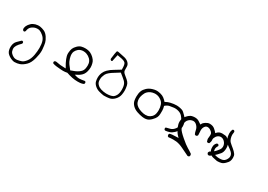

<svg xmlns="http://www.w3.org/2000/svg" viewBox="4 -1135 2992 2143"><g transform="rotate(30 1500.0 -63.5)"><path d="M113.3 26.4Q106.4 26.4 102.1 31.2L99.6 33.7Q53.7 75.7 44.7 94Q35.6 112.3 33.2 132.8Q31.7 144 31.7 153.6Q31.7 163.1 32.7 170.9Q34.7 189 41.5 206.1Q48.3 223.1 65.2 237.3Q82 251.5 103 261.7Q124 272 147.9 275.9Q150.9 275.9 153.3 275.9Q188 275.9 218.8 265.1Q252 253.4 287.6 219.2Q322.8 185.5 340.3 116.7Q355.5 60.5 355.5 16.6Q355.5 6.3 354.5 -3.4Q350.1 -54.7 343.3 -83Q336.9 -110.4 313.5 -146Q290 -180.7 261.2 -193.6Q232.4 -206.5 204.6 -210.4Q196.3 -211.4 189.5 -211.4Q182.6 -211.4 175.8 -210.9Q162.1 -210 146.5 -205.6Q116.2 -196.8 97.2 -178.7Q73.7 -156.2 64 -135.3Q58.1 -122.6 55.7 -107.9Q54.7 -103.5 54.7 -99.6Q54.7 -87.9 61.5 -79.1L71.3 -73.7Q71.8 -73.7 72.3 -73.7Q80.6 -73.7 85.9 -78.1L91.3 -88.4Q96.2 -128.4 120.1 -147.7Q144 -167 172.4 -172.9Q183.6 -174.8 194.3 -174.8Q210 -174.8 223.1 -169.9Q245.1 -161.6 270 -139.6Q295.4 -117.7 306.2 -86.4Q317.9 -51.8 317.9 0Q317.9 43 309.1 93.3Q298.8 149.4 272.9 183.1Q246.6 217.3 223.4 226.1Q200.2 234.9 171.4 239.3Q163.1 240.7 154.8 240.7Q134.8 240.7 119.1 231.9Q97.7 220.7 84 204.6Q70.3 188.5 67.4 161.1Q66.9 157.7 66.9 153.8Q66.9 130.4 80.6 108.9Q96.7 83.5 123 59.1L129.4 47.9Q129.4 47.4 129.4 46.9Q129.4 38.1 125 31.2L115.2 26.9Q114.3 26.4 113.3 26.4Z M941.4 65.4Q894 74.2 871.1 74.2Q848.1 74.2 824.7 66.4L808.6 61L823.7 53.2Q840.3 44.4 855 35.4Q869.6 26.4 883.8 12Q897.9 -2.4 906.7 -22.7Q915.5 -43 919.4 -70.8Q921.4 -85 921.4 -97.9Q921.4 -110.8 919.4 -123Q915.5 -147.5 908.2 -165.5Q900.9 -184.1 877.9 -207Q856.9 -227.5 832.5 -239.3Q802.7 -252.9 763.7 -252.9Q740.2 -252.9 718.3 -247.6Q691.4 -241.2 667.7 -217.3Q644 -193.4 635.3 -172.4Q626.5 -151.4 624 -116.2Q623.5 -111.8 623.5 -107.4Q623.5 -76.2 638.2 -41Q654.8 0.5 679.2 40L686 51.3H672.9Q612.8 51.3 561 39.6Q557.6 39.1 554.4 39.1Q551.3 39.1 548.3 39.6Q542.5 40.5 537.1 43.9L531.7 54.7Q531.7 55.2 531.7 56.2Q531.7 64.9 536.1 71.3Q559.6 81.1 587.9 83.5Q647.9 89.8 672.4 89.8Q700.2 89.8 726.1 84Q804.7 112.3 873 112.3Q889.6 112.3 907.7 110.8Q930.2 108.4 950.2 99.1L954.6 88.9Q955.1 86.9 955.1 84Q955.1 76.2 951.2 70.3ZM662.1 -118.7Q662.1 -139.6 669.4 -155.3Q680.7 -178.2 699.7 -194.1Q718.8 -210 747.6 -213.9Q755.4 -214.8 762.2 -214.8Q783.7 -214.8 803.7 -207.5Q831.1 -197.8 853.5 -175.8Q876 -152.8 880.4 -122.6Q882.3 -109.9 882.3 -95.2Q882.3 -80.6 879.4 -65.4Q874 -34.7 856.2 -16.8Q838.4 1 819.8 11.2Q800.3 22.5 781.7 29.3L739.7 44.9L736.8 41Q694.8 -8.8 681.9 -37.6Q668.9 -66.4 663.6 -98.6Q662.1 -108.9 662.1 -118.7Z M1234.9 -253.9V-250Q1197.3 -225.1 1161.6 -205.1Q1121.6 -182.6 1093.3 -154.3Q1070.3 -131.3 1059.6 -106Q1045.4 -73.7 1045.4 -38.1Q1045.4 -15.1 1050.8 7.3Q1056.6 33.2 1081.8 55.9Q1106.9 78.6 1137.7 87.4Q1168.5 96.2 1199.7 101.1Q1205.1 101.1 1214.4 101.1Q1243.2 101.1 1273.9 96.2Q1308.1 90.8 1338.1 59.8Q1368.2 28.8 1375 -10.7Q1379.9 -37.1 1379.9 -62.5Q1379.9 -75.7 1378.4 -88.9Q1374.5 -127 1365.7 -145.5Q1356.4 -164.6 1335.9 -182.6Q1315.4 -200.7 1293.5 -218.3Q1268.1 -238.8 1267.6 -260.7Q1267.1 -279.3 1266.6 -309.1Q1266.1 -335.4 1242.7 -357.4Q1218.3 -379.9 1179.7 -386.5Q1141.1 -393.1 1110.8 -400.9Q1102.5 -403.3 1096.2 -403.3Q1086.4 -403.3 1083.5 -395.5Q1077.6 -378.4 1067.9 -294.9Q1068.8 -287.6 1073.2 -282.2L1082 -276.9Q1082.5 -276.9 1084 -276.9Q1085.4 -276.9 1087.4 -276.9Q1091.8 -277.8 1094.7 -280.3L1113.3 -366.7Q1147 -360.8 1174.8 -355.2Q1202.6 -349.6 1218.3 -335.4Q1231 -324.2 1233.9 -285.2Q1234.9 -271.5 1234.9 -253.9ZM1220.7 68.4Q1216.3 68.4 1209.5 67.9Q1194.8 67.4 1179.7 64.9Q1141.6 58.1 1120.6 45.4Q1106.4 37.1 1095.2 23.9Q1078.6 4.9 1077.6 -22.9Q1077.6 -27.8 1077.6 -32.2Q1077.6 -52.7 1081.8 -67.6Q1085.9 -82.5 1094.7 -102.1Q1104.5 -122.6 1128.2 -141.8Q1151.9 -161.1 1180.9 -178Q1210 -194.8 1241.7 -216.3Q1290 -178.2 1312.5 -157.2Q1336.9 -134.8 1343.3 -100.6Q1347.2 -78.6 1347.2 -56.6Q1347.2 -7.3 1330.1 21.5Q1316.9 43.5 1302.7 52.2H1302.2Q1272 68.4 1220.7 68.4Z M2141.1 -41Q2141.1 -62 2134.3 -86.4Q2126 -118.7 2092.3 -154.8Q2058.6 -190.9 2039.6 -197.8Q2019.5 -204.6 1996.1 -208.5Q1981.4 -210.9 1968.3 -210.9Q1930.2 -210.9 1887.7 -200.7Q1859.9 -194.3 1832.5 -179.2L1827.6 -176.3Q1817.9 -187.5 1812 -193.4Q1788.1 -216.8 1766.6 -226.1Q1739.3 -237.8 1707 -241.2Q1700.7 -241.7 1695.1 -241.7Q1689.5 -241.7 1681.9 -241.5Q1674.3 -241.2 1662.4 -238.8Q1650.4 -236.3 1637.7 -232.4Q1599.6 -220.2 1574 -196.3Q1548.3 -172.4 1538.1 -147Q1525.4 -115.2 1525.4 -72.3Q1525.4 -48.3 1529.3 -23.9Q1534.7 9.3 1562.5 37.1Q1587.4 61.5 1624.8 74.5Q1662.1 87.4 1696.8 92.3Q1710 94.2 1722.2 94.2Q1740.7 94.2 1756.8 89.8Q1782.2 82.5 1808.3 56.2Q1834.5 29.8 1843.8 9.3Q1853 -11.2 1854 -35.2Q1854.5 -51.3 1854.5 -63Q1854.5 -74.7 1854.5 -82.5Q1854 -104.5 1846.7 -130.9L1845.2 -135.3L1848.6 -138.2Q1872.6 -159.2 1897.5 -164.6Q1920.9 -169.4 1950.7 -172.9Q1959.5 -173.8 1967.8 -173.8Q1990.2 -173.8 2013.2 -166.5Q2044.4 -156.7 2063 -134.8Q2081.5 -113.3 2090.3 -93.8Q2099.1 -74.2 2103 -43.9Q2103.5 -38.6 2103.5 -33.7Q2103.5 -2 2075.7 25.4Q2056.6 44.9 2032.5 51.3Q2008.3 57.6 1982.4 64L1978 73.2Q1978 73.7 1978 74.7Q1978 84.5 1982.9 91.8Q1988.8 96.2 1996.1 97.2Q2023.9 94.2 2048.6 85.9Q2073.2 77.6 2097.2 54.7Q2121.1 31.7 2129.2 15.9Q2137.2 0 2140.1 -27.3Q2141.1 -33.7 2141.1 -41ZM1746.6 52.2Q1728.5 55.7 1714.1 55.7Q1699.7 55.7 1687.5 53.2Q1621.1 40 1588.9 7.8Q1576.2 -4.9 1570.3 -20.5Q1562 -42.5 1562 -64.7Q1562 -86.9 1572.3 -116.7Q1583.5 -148.9 1601.6 -167Q1615.2 -181.2 1635.7 -190.9Q1656.2 -200.7 1683.1 -203.1Q1689.5 -203.6 1696.3 -203.6Q1738.8 -203.6 1776.4 -173.3Q1798.3 -155.8 1807.1 -129.9Q1817.9 -98.6 1817.9 -63.5Q1817.9 -41.5 1813.5 -20.5Q1807.6 7.3 1788.6 26.4Q1769.5 45.4 1747.1 51.8Z M2063 143.1Q2096.7 138.7 2120.8 138.7Q2145 138.7 2162.6 140.6Q2205.1 146 2254.2 170.2Q2303.2 194.3 2351.6 217.3Q2352.1 217.3 2353 217.3Q2363.8 217.3 2371.1 211.9L2376.5 200.2Q2376.5 199.2 2376.5 198.2Q2376.5 186 2371.6 178.2Q2342.3 157.2 2310.5 139.2Q2278.8 121.1 2217.3 68.4Q2155.3 15.1 2142.6 -11.7Q2132.8 -33.2 2132.8 -60.1Q2132.8 -105.5 2158.2 -129.4Q2179.2 -149.4 2207 -152.8Q2210.9 -153.3 2214.4 -153.3Q2238.8 -153.3 2259.8 -131.8Q2282.2 -108.9 2287.6 -79.6Q2292 -54.2 2302.2 -31.7L2313.5 -25.9Q2314 -25.9 2317.1 -25.9Q2320.3 -25.9 2324.7 -27.1Q2329.1 -28.3 2333 -31.2L2339.4 -43.5Q2338.4 -67.9 2337.2 -84Q2335.9 -100.1 2335.9 -104Q2335.9 -133.3 2350.6 -154.3Q2364.3 -174.3 2386 -174.3Q2407.7 -174.3 2429.2 -158.2Q2451.2 -142.1 2454.6 -124.5Q2455.6 -118.2 2455.6 -107.2Q2455.6 -96.2 2453.9 -84.2Q2452.1 -72.3 2452.1 -69.1Q2452.1 -65.9 2452.1 -62.7Q2452.1 -59.6 2453.1 -53.2Q2455.1 -41 2460.4 -28.8L2471.7 -22.9Q2472.2 -22.9 2473.1 -22.9Q2483.9 -22.9 2491.2 -28.3Q2501 -50.8 2501 -66.4Q2501 -69.8 2500.5 -73.2Q2500 -76.7 2500 -80.6Q2500 -100.6 2515.1 -122.1Q2532.7 -147.5 2561 -151.9Q2565.4 -152.3 2569.8 -152.3Q2594.7 -152.3 2616.7 -130.9Q2643.1 -104.5 2643.1 -68.8Q2643.1 -47.4 2630.9 -30.3Q2612.3 -4.9 2597.9 9.8Q2583.5 24.4 2567.9 34.2Q2552.2 43.9 2536.6 54.2Q2531.2 61.5 2528.8 69.8Q2531.2 80.6 2536.1 88.4L2547.9 94.2Q2549.3 94.2 2550.8 94.2Q2565.9 94.2 2577.1 82.5Q2613.8 53.7 2630.6 36.9Q2647.5 20 2662.6 1.5Q2680.2 -20.5 2683.1 -55.2Q2684.1 -64.5 2684.1 -73.2Q2684.1 -98.1 2678.2 -117.7Q2670.4 -143.6 2647 -166Q2623.5 -188.5 2605 -190.9Q2584.5 -193.8 2563.5 -193.8Q2543.5 -193.8 2528.3 -187Q2510.3 -178.7 2497.6 -164.1L2492.2 -157.7Q2481.9 -169.9 2478.3 -173.6Q2474.6 -177.2 2469.2 -182.6Q2463.9 -188 2454.1 -196.3Q2434.6 -212.9 2407.7 -216.8Q2398.4 -218.3 2390.1 -218.3Q2374.5 -218.3 2362.8 -213.4Q2334.5 -201.7 2317.9 -185.1Q2309.1 -175.8 2304.7 -166L2300.8 -157.7Q2278.3 -173.3 2261.2 -183.6Q2240.2 -196.8 2209 -196.8Q2190.4 -196.8 2170.9 -191.9Q2145.5 -185.1 2117.2 -154.3Q2088.9 -123.5 2084.5 -92.8Q2082.5 -80.6 2082.5 -69.3Q2082.5 -51.3 2086.9 -35.6Q2094.7 -9.3 2104.7 11.2Q2114.7 31.7 2125.2 48.3Q2135.7 64.9 2152.8 81.5L2165 94.2H2147.5Q2071.8 95.2 2052.2 104L2046.4 116.2Q2046.4 116.7 2046.4 117.2Q2046.4 127.9 2051.8 137.2Z M2541.5 -19Q2541 -11.7 2541 -5.9Q2541 12.2 2544.4 26.4Q2548.8 45.4 2566.9 65.9Q2585 85.9 2610.4 91.1Q2635.7 96.2 2663.1 102.1Q2666 102.1 2669.4 102.1Q2693.8 102.1 2717 96.2Q2740.2 90.3 2762.7 67.4Q2786.1 44.4 2792.5 30.3Q2801.8 10.3 2801.8 -16.1Q2801.8 -28.8 2799.3 -42.5Q2795.9 -62 2772 -85.4Q2748 -108.9 2719.7 -130.9Q2689.5 -154.3 2680.2 -173.6Q2670.9 -192.9 2667 -217.3Q2665.5 -227.1 2665.5 -239.3Q2665.5 -251.5 2668.5 -266.1Q2668.9 -269 2668.9 -272Q2668.9 -279.8 2665 -285.6L2654.8 -291.5Q2654.8 -291.5 2654.3 -291.5Q2645.5 -291.5 2638.7 -285.6Q2628.9 -264.6 2628.9 -233.9Q2628.9 -217.3 2632.3 -199.7Q2636.7 -175.3 2650.4 -149.9Q2664.1 -125 2690.9 -106.4Q2730.5 -79.1 2746.3 -63.2Q2762.2 -47.4 2765.6 -29.8Q2767.1 -22 2767.1 -15.1Q2767.1 -2.9 2762.7 7.8Q2756.3 24.4 2745.1 38.1Q2732.9 53.2 2715.1 58.6Q2697.3 64 2671.4 64Q2645.5 64 2622.1 57.1Q2596.7 50.3 2586.4 33.2Q2577.1 17.6 2577.1 -2.4Q2577.1 -24.4 2593.3 -48.3Q2593.3 -48.8 2593.3 -48.8Q2593.3 -57.1 2588.9 -63.5L2579.1 -67.9Q2577.6 -68.4 2575.2 -68.4Q2567.4 -68.4 2561 -62Q2543.5 -42.5 2541.5 -19Z"/></g></svg>

Font: Bakudai
Style: ExtraLight
Weight: 200
Version: Version 1.48